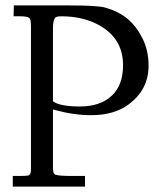

<svg xmlns="http://www.w3.org/2000/svg" viewBox="-20 -687 611 707"><path d="M27.1 0V-39.1H58.1Q82.8 -39.1 86.9 -42.1Q91.1 -45.2 92.3 -49.3Q94 -54 94 -68.1V-591.1Q94 -616 87.9 -620.8Q79.8 -627 55.9 -627H30L31 -667H237.1Q339.6 -667 367.9 -658.9Q415.3 -645.5 448 -619Q480.7 -592.5 503.9 -547.2Q527.1 -502 527.1 -445.1Q527.1 -356.2 452.6 -301.8Q399.4 -262.9 315.9 -262.9Q252.2 -262.9 183.3 -281.7Q175.3 -283.9 175 -283.9V-68.1Q175 -47.1 183.6 -43.9Q196.3 -39.1 242.9 -39.1H293V0ZM175 -314Q200.4 -294.9 274.4 -294.9Q348.4 -294.9 390.7 -333.7Q433.1 -372.6 433.1 -447Q433.1 -548.6 338.9 -597.4Q282 -627 205.1 -627Q187.5 -627 182.6 -621.1Q175 -611.8 175 -581.1Z"/></svg>

Font: Linden Hill
Style: Regular
Weight: 400
Version: Version 1.202